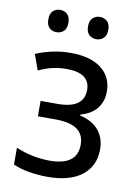

<svg xmlns="http://www.w3.org/2000/svg" viewBox="-84 -782 607 848"><g transform="rotate(10 220.0 -358.0)"><path d="M189 10Q147 10 105.5 3Q64 -4 34 -18V-93Q109 -62 186 -62Q309 -62 309 -155Q309 -201 277 -223.5Q245 -246 177 -246H101V-315H177Q295 -315 295 -398Q295 -474 190 -474Q161 -474 131.5 -468Q102 -462 65 -445L40 -515Q75 -530 114.5 -538.5Q154 -547 196 -547Q284 -547 333 -509.5Q382 -472 382 -406Q382 -361 357 -330Q332 -299 284 -286V-282Q340 -269 368.5 -234.5Q397 -200 397 -150Q397 -75 343 -32.5Q289 10 189 10ZM72 -676Q72 -702 85 -714Q98 -726 117 -726Q136 -726 149 -714Q162 -702 162 -676Q162 -650 149 -638Q136 -626 117 -626Q98 -626 85 -638Q72 -650 72 -676ZM250 -676Q250 -702 263.5 -714Q277 -726 295 -726Q314 -726 327.5 -714Q341 -702 341 -676Q341 -650 327.5 -638Q314 -626 295 -626Q277 -626 263.5 -638Q250 -650 250 -676Z"/></g></svg>

Font: Noto Sans SemiCondensed
Style: Regular
Weight: 400
Width: 4
Designer: Monotype Design Team
Foundry: Monotype Imaging Inc.
Version: Version 2.013; ttfautohint (v1.8.4.7-5d5b)